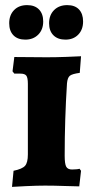

<svg xmlns="http://www.w3.org/2000/svg" viewBox="-20 -726 361 751"><path d="M33 -58Q67 -65 78 -77.5Q89 -90 89 -122V-398Q89 -422 83 -430Q77 -438 60 -438H36L29 -447L36 -503L163 -502Q199 -502 240 -503.5Q281 -505 297 -506L292 -441Q262 -437 253 -429.5Q244 -422 242 -400Q233 -260 233 -117Q233 -85 239 -74Q245 -63 262 -63Q273 -63 281 -64Q289 -65 291 -66L297 -58L290 3Q274 3 233 1.5Q192 0 156 0Q125 0 82.5 2Q40 4 27 5ZM16 -635Q16 -667 35 -686.5Q54 -706 86 -706Q116 -706 132.5 -689Q149 -672 149 -642Q149 -610 129.5 -590.5Q110 -571 79 -571Q49 -571 32.5 -588Q16 -605 16 -635ZM172 -635Q172 -667 191.5 -686.5Q211 -706 243 -706Q273 -706 289 -689Q305 -672 305 -642Q305 -610 286 -590.5Q267 -571 236 -571Q206 -571 189 -588Q172 -605 172 -635Z"/></svg>

Font: Alegreya SC ExtraBold
Style: Regular
Weight: 800
Designer: Juan Pablo del Peral
Foundry: Huerta Tipografica
Version: Version 2.007; ttfautohint (v1.6)